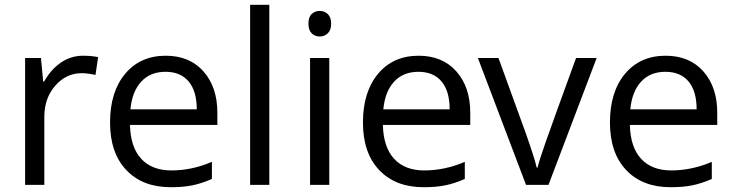

<svg xmlns="http://www.w3.org/2000/svg" viewBox="-20 -780 3098 810"><path d="M330.1 -544.9Q365.7 -544.9 394 -539.1L382.8 -463.9Q349.6 -471.2 324.2 -471.2Q259.3 -471.2 213.1 -418.5Q167 -365.7 167 -287.1V0H85.9V-535.2H152.8L162.1 -436H166Q195.8 -488.3 237.8 -516.6Q279.8 -544.9 330.1 -544.9Z M700.2 9.8Q581.5 9.8 512.9 -62.5Q444.3 -134.8 444.3 -263.2Q444.3 -392.6 508.1 -468.8Q571.8 -544.9 679.2 -544.9Q779.8 -544.9 838.4 -478.8Q897 -412.6 897 -304.2V-252.9H528.3Q530.8 -158.7 575.9 -109.9Q621.1 -61 703.1 -61Q789.6 -61 874 -97.2V-24.9Q831.1 -6.3 792.7 1.7Q754.4 9.8 700.2 9.8ZM678.2 -477.1Q613.8 -477.1 575.4 -435.1Q537.1 -393.1 530.3 -318.8H810.1Q810.1 -395.5 775.9 -436.3Q741.7 -477.1 678.2 -477.1Z M1116.2 0H1035.2V-759.8H1116.2Z M1369.1 0H1288.1V-535.2H1369.1ZM1281.2 -680.2Q1281.2 -708 1294.9 -720.9Q1308.6 -733.9 1329.1 -733.9Q1348.6 -733.9 1362.8 -720.7Q1377 -707.5 1377 -680.2Q1377 -652.8 1362.8 -639.4Q1348.6 -626 1329.1 -626Q1308.6 -626 1294.9 -639.4Q1281.2 -652.8 1281.2 -680.2Z M1767.1 9.8Q1648.4 9.8 1579.8 -62.5Q1511.2 -134.8 1511.2 -263.2Q1511.2 -392.6 1575 -468.8Q1638.7 -544.9 1746.1 -544.9Q1846.7 -544.9 1905.3 -478.8Q1963.9 -412.6 1963.9 -304.2V-252.9H1595.2Q1597.7 -158.7 1642.8 -109.9Q1688 -61 1770 -61Q1856.4 -61 1940.9 -97.2V-24.9Q1897.9 -6.3 1859.6 1.7Q1821.3 9.8 1767.1 9.8ZM1745.1 -477.1Q1680.7 -477.1 1642.3 -435.1Q1604 -393.1 1597.2 -318.8H1877Q1877 -395.5 1842.8 -436.3Q1808.6 -477.1 1745.1 -477.1Z M2199.2 0 1996.1 -535.2H2083L2198.2 -217.8Q2237.3 -106.4 2244.1 -73.2H2248Q2253.4 -99.1 2282 -180.4Q2310.5 -261.7 2410.2 -535.2H2497.1L2293.9 0Z M2809.1 9.8Q2690.4 9.8 2621.8 -62.5Q2553.2 -134.8 2553.2 -263.2Q2553.2 -392.6 2616.9 -468.8Q2680.7 -544.9 2788.1 -544.9Q2888.7 -544.9 2947.3 -478.8Q3005.9 -412.6 3005.9 -304.2V-252.9H2637.2Q2639.6 -158.7 2684.8 -109.9Q2730 -61 2812 -61Q2898.4 -61 2982.9 -97.2V-24.9Q2939.9 -6.3 2901.6 1.7Q2863.3 9.8 2809.1 9.8ZM2787.1 -477.1Q2722.7 -477.1 2684.3 -435.1Q2646 -393.1 2639.2 -318.8H2918.9Q2918.9 -395.5 2884.8 -436.3Q2850.6 -477.1 2787.1 -477.1Z"/></svg>

Font: f01899195
Style: Regular
Weight: 400
Foundry: Ascender Corporation
Version: Version 1.10